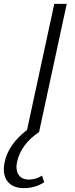

<svg xmlns="http://www.w3.org/2000/svg" viewBox="-60 -678 387 987"><path d="M89 245Q124 245 156 225L167 259Q121 289 64 289Q4 289 -22.5 253Q-49 217 -36 155Q-17 64 79 -10L219 -658H283L141 0H142Q49 62 28 153Q19 194 35 219.5Q51 245 89 245Z"/></svg>

Font: EauTestInfant Semilight
Style: Italic
Weight: 300
Italic angle: -12°
Designer: Christian Thalmann (Catharsis Fonts)
Version: Version 0.001;PS 000.001;hotconv 1.0.88;makeotf.lib2.5.64775